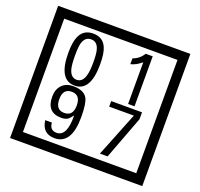

<svg xmlns="http://www.w3.org/2000/svg" viewBox="-170 -1151 1496 1433"><g transform="rotate(20 577.5 -435.0)"><path d="M1103 90H53V-960H1103ZM1028 15V-885H128V15ZM497 -656Q497 -442 371 -442Q244 -442 244 -656Q244 -744 265 -789Q294 -855 371 -855Q448 -855 477 -789Q497 -745 497 -656ZM444 -656Q444 -723 435 -752Q420 -809 371 -809Q322 -809 306 -752Q298 -723 298 -656Q298 -587 306 -553Q322 -488 371 -488Q419 -488 435 -554Q444 -587 444 -656ZM845 -450H794V-781Q748 -743 708 -735V-781Q759 -798 790 -847H845ZM499 -238Q499 -22 364 -22Q267 -22 254 -125H307Q311 -65 365 -65Q448 -65 445 -232Q424 -205 414 -197Q394 -182 360 -182Q243 -182 243 -308Q243 -366 275.5 -400.5Q308 -435 366 -435Q450 -435 478 -385Q499 -346 499 -238ZM438 -308Q438 -392 368 -392Q299 -392 299 -308Q299 -224 368 -224Q438 -224 438 -308ZM913 -372 784 -30H723L864 -383H668V-427H913Z"/></g></svg>

Font: Unicode BMP Fallback SIL
Style: Regular
Weight: 400
Foundry: NRSI, SIL International
Version: Version 5.1 Based on Unicode 5.1